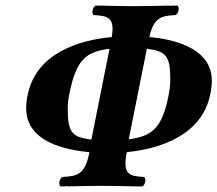

<svg xmlns="http://www.w3.org/2000/svg" viewBox="-20 -667 780 689"><path d="M323 -647C312 -641 308 -619 316 -613C366 -610 393 -606 381 -534C264 -523 109 -477 79 -325C75 -308 74 -293 74 -278C74 -160 210 -129 301 -121C285 -39 257 -35 204 -32C193 -26 189 -4 197 2C205 2 214 2 224 1C224 2 224 2 224 2C264 1 296 0 330 0C330 0 331 0 332 0C336 0 341 0 345 0C383 0 427 1 471 2C471 2 471 2 472 2C479 2 485 2 491 2C502 -4 505 -26 497 -32C445 -35 419 -39 435 -121C558 -133 707 -184 735 -331C739 -348 740 -364 740 -378C740 -483 629 -524 516 -534C532 -606 560 -610 610 -613C621 -619 625 -641 617 -647C609 -647 599 -647 588 -646C588 -647 588 -647 588 -647C544 -646 508 -645 470 -645C462 -645 454 -645 444 -645C412 -645 376 -646 341 -647C341 -647 341 -647 341 -647C335 -647 329 -647 323 -647ZM373 -492 308 -166C241 -175 223 -188 223 -277C223 -293 225 -311 229 -331C254 -455 289 -481 373 -492ZM507 -492C577 -483 591 -466 591 -381C591 -364 589 -346 585 -325C561 -200 520 -178 442 -167Z"/></svg>

Font: Libertinus Serif
Style: Bold Italic
Weight: 700
Italic angle: -12°
Designer: Philipp H. Poll, Khaled Hosny
Foundry: Caleb Maclennan
Version: Version 7.050;RELEASE